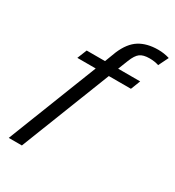

<svg xmlns="http://www.w3.org/2000/svg" viewBox="-206 -787 1012 1113"><g transform="rotate(30 300.0 -230.0)"><path d="M522.5 -668.5Q562 -668.5 598.6 -657.2L565.9 -590.8Q538.1 -600.1 504.4 -600.1Q462.4 -600.1 440.9 -584.2Q419.4 -568.4 401.9 -523.9L375.5 -457H522.9L498 -393.1H350.1L114.7 207.5H26.9L262.2 -393.1H139.2L165 -457H287.6L315.9 -531.2Q347.7 -606 397.7 -637.2Q447.8 -668.5 522.5 -668.5Z"/></g></svg>

Font: Liberation Mono
Style: Italic
Weight: 400
Italic angle: -12°
Monospace: yes
Designer: Steve Matteson
Foundry: Ascender Corporation
Version: Version 2.1.5